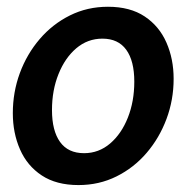

<svg xmlns="http://www.w3.org/2000/svg" viewBox="-20 -524 553 554"><path d="M206.5 10Q142.5 10 100.5 -17.8Q58.5 -45.5 37.8 -92.8Q17 -140 17 -197.5Q17 -258 37.2 -313Q57.5 -368 94.5 -411.2Q131.5 -454.5 181.8 -479.5Q232 -504.5 291.5 -504.5Q355.5 -504.5 397.5 -476.5Q439.5 -448.5 460.2 -401.2Q481 -354 481 -296.5Q481 -236 460.5 -181Q440 -126 403.2 -83Q366.5 -40 316.2 -15Q266 10 206.5 10ZM222.5 -82Q265 -82 297.8 -110Q330.5 -138 349 -184.8Q367.5 -231.5 367.5 -288.5Q367.5 -348.5 344.2 -380.5Q321 -412.5 275.5 -412.5Q233 -412.5 200.2 -384.8Q167.5 -357 148.8 -310.2Q130 -263.5 130 -206.5Q130 -147 153.2 -114.5Q176.5 -82 222.5 -82Z"/></svg>

Font: Cabin SemiCondensedSemiBold
Style: Italic
Weight: 600
Width: 4
Italic angle: -10°
Designer: Pablo Impallari
Foundry: Pablo Impallari. http://www.impallari.com Igino Marini. http://www.ikern.com
Version: Version 3.001